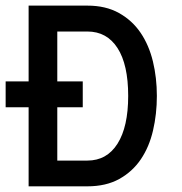

<svg xmlns="http://www.w3.org/2000/svg" viewBox="-77 -657 643 677"><path d="M-57.1 -370.1H23.9V-637.2H231Q295.9 -637.2 342.5 -611.1Q389.2 -585 418.7 -541.5Q448.2 -498 462.2 -440.4Q476.1 -382.8 476.1 -318.8Q476.1 -254.9 462.6 -197Q449.2 -139.2 419.7 -95.5Q390.1 -51.8 343.5 -25.9Q296.9 0 231 0H23.9V-278.8H-57.1ZM375 -318.8Q375 -429.2 337.4 -487.5Q299.8 -545.9 231 -545.9H125V-370.1H214.8V-278.8H125V-90.8H231Q299.8 -90.8 337.4 -150.4Q375 -210 375 -318.8Z"/></svg>

Font: Anonymous Pro
Style: Bold
Weight: 700
Monospace: yes
Designer: Mark Simonson
Version: Version 1.003